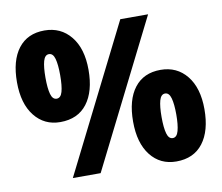

<svg xmlns="http://www.w3.org/2000/svg" viewBox="-80 -820 1068 925"><g transform="rotate(-10 454.0 -358.0)"><path d="M193 -724Q273 -724 321.5 -664.5Q370 -605 370 -501Q370 -395 324.5 -335.5Q279 -276 193 -276Q115 -276 67.5 -336Q20 -396 20 -501Q20 -607 65 -665.5Q110 -724 193 -724ZM699 -714 341 0H205L563 -714ZM195 -608Q175 -608 167 -579.5Q159 -551 159 -499Q159 -447 167 -418.5Q175 -390 195 -390Q215 -390 223 -418Q231 -446 231 -499Q231 -551 223 -579.5Q215 -608 195 -608ZM711 -440Q791 -440 839 -380.5Q887 -321 887 -217Q887 -111 841.5 -51.5Q796 8 711 8Q632 8 585 -52Q538 -112 538 -217Q538 -323 583 -381.5Q628 -440 711 -440ZM713 -324Q693 -324 685 -295.5Q677 -267 677 -215Q677 -163 685 -134.5Q693 -106 713 -106Q733 -106 741 -135.5Q749 -165 749 -215Q749 -266 741 -295Q733 -324 713 -324Z"/></g></svg>

Font: Noto Sans Lao Looped SemiCondensed Black
Style: Regular
Weight: 900
Width: 4
Designer: Mark Frömberg, Ben Mitchell
Foundry: The Fontpad Ltd
Version: Version 1.002; ttfautohint (v1.8.4.7-5d5b)